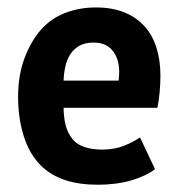

<svg xmlns="http://www.w3.org/2000/svg" viewBox="-20 -490 484 523"><path d="M402.3 -29.3Q376.5 -9.8 336.4 1.7Q296.4 13.2 246.1 13.2Q196.3 13.2 158 0.7Q119.6 -11.7 92.3 -38.1Q60.1 -69.8 44.7 -119.1Q29.3 -168.5 29.3 -225.6Q29.3 -284.7 46.6 -331.1Q64 -377.4 90.8 -408.2Q118.2 -439.5 157 -454.6Q195.8 -469.7 241.7 -469.7Q284.7 -469.7 317.4 -456.8Q350.1 -443.8 372.3 -419.9Q394.5 -396 405.8 -361.3Q417 -326.7 417 -283.7Q417 -262.2 414.8 -238.3Q412.6 -214.4 408.7 -196.3H153.3Q153.3 -172.4 158.4 -150.6Q163.6 -128.9 176.3 -112.8Q189 -96.2 210.4 -89.4Q231.9 -82.5 258.3 -82.5Q291 -82.5 317.1 -92.8Q343.3 -103 361.3 -115.7ZM234.9 -374Q211.4 -374 196 -365.2Q180.7 -356.4 171.4 -342Q162.1 -327.6 158 -308.8Q153.8 -290 153.3 -270.5H303.2Q304.7 -285.2 304.7 -297.4Q303.7 -332 285.9 -353Q268.1 -374 234.9 -374Z"/></svg>

Font: PT Astra Sans
Style: Bold
Weight: 700
Designer: A.Korolkova, I. Chaeva
Foundry: ParaType Ltd
Version: Version 1.001; ttfautohint (v1.6)